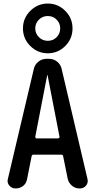

<svg xmlns="http://www.w3.org/2000/svg" viewBox="-20 -1062 540 1082"><path d="M199.2 -852.5Q219.7 -832 249.5 -832Q279.3 -832 299.3 -852.5Q319.3 -873 319.3 -901.9Q319.3 -930.7 299.3 -951.2Q279.3 -971.7 249.5 -971.7Q219.7 -971.7 199.2 -951.2Q178.7 -930.7 178.7 -901.9Q178.7 -873 199.2 -852.5ZM150.9 -1001Q192.4 -1042 249.5 -1042Q306.6 -1042 347.7 -1001Q388.7 -960 388.7 -901.9Q388.7 -843.8 347.7 -802.7Q306.6 -761.7 249.5 -761.7Q192.4 -761.7 150.9 -802.7Q109.4 -843.8 109.4 -901.9Q109.4 -960 150.9 -1001ZM246.1 -638.7 178.7 -291Q178.7 -288.1 180.7 -285.2Q182.6 -282.2 185.5 -282.2H307.6Q310.5 -282.2 313.5 -285.2Q316.4 -288.1 315.4 -291L248 -638.7Q248 -639.6 247.1 -639.6Q246.1 -639.6 246.1 -638.7ZM67.4 0Q45.9 0 32.2 -16.6Q18.6 -33.2 24.4 -53.7L170.9 -674.8Q176.8 -699.2 196.8 -714.8Q216.8 -730.5 241.2 -730.5H256.8Q282.2 -730.5 301.8 -714.8Q321.3 -699.2 327.1 -674.8L472.7 -54.7Q478.5 -33.2 465.3 -16.6Q452.1 0 429.7 0H427.7Q403.3 0 384.8 -16.1Q366.2 -32.2 361.3 -55.7L335.9 -181.6Q335 -189.5 326.2 -190.4H168Q160.2 -190.4 158.2 -181.6L132.8 -53.7Q128.9 -29.3 110.8 -14.6Q92.8 0 67.4 0Z"/></svg>

Font: Rounded Mgen+ 2m medium
Style: Regular
Weight: 500
Designer: [Source Han Sans]
Ryoko NISHIZUKA  (kana & ideographs); Paul D. Hunt (Latin, Greek & Cyrillic); Wenlong ZHANG  (bopomofo
Version: Version 1.059.20150602